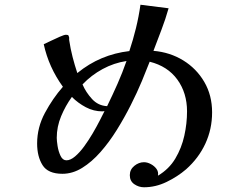

<svg xmlns="http://www.w3.org/2000/svg" viewBox="-20 -790 1040 812"><path d="M422 -320Q420 -320 417.5 -319.5Q415 -319 413 -319Q376 -319 343 -336.5Q310 -354 284 -380Q257 -343 238.5 -298.5Q220 -254 220 -207Q220 -195 223.5 -172.5Q227 -150 236 -131Q245 -112 261 -112Q278 -112 297.5 -128.5Q317 -145 336 -171Q355 -197 372 -226Q389 -255 402 -280.5Q415 -306 422 -320ZM515 -532Q462 -524 414 -498Q366 -472 329 -433Q343 -400 369 -371.5Q395 -343 433 -341Q456 -388 477 -435.5Q498 -483 515 -532ZM877 -315Q877 -244 848.5 -182.5Q820 -121 767 -74Q731 -43 684.5 -20.5Q638 2 589 2Q567 2 548 -11Q529 -24 529 -49Q529 -73 548 -88.5Q567 -104 589 -104Q603 -104 618 -96Q633 -88 642 -75.5Q651 -63 648 -47Q695 -75 721.5 -119.5Q748 -164 759.5 -216Q771 -268 771 -319Q771 -397 730 -453.5Q689 -510 613 -529Q600 -495 580 -447Q560 -399 533 -345.5Q506 -292 474 -240.5Q442 -189 405 -147Q368 -105 327.5 -80Q287 -55 244 -55Q183 -55 160 -91.5Q137 -128 137 -183Q137 -251 170 -312.5Q203 -374 246 -423Q186 -506 165 -603Q174 -607 193.5 -616.5Q213 -626 232.5 -634.5Q252 -643 259 -643Q264 -643 267 -642Q270 -641 271 -636Q273 -632 272.5 -627.5Q272 -623 273 -618Q278 -584 287 -549Q296 -514 307 -481Q356 -521 411 -544Q466 -567 527 -574Q543 -622 555 -671Q567 -720 574 -770L693 -755Q680 -709 663 -664.5Q646 -620 629 -575Q699 -569 755 -534.5Q811 -500 844 -443.5Q877 -387 877 -315Z"/></svg>

Font: Kaisei Decol Medium
Style: Regular
Weight: 500
Designer: Font-Kai, 金井和夫
Foundry: KAZUO KANAI
Version: Version 5.003